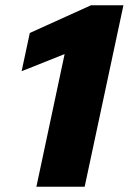

<svg xmlns="http://www.w3.org/2000/svg" viewBox="-20 -708 488 728"><path d="M118 0 225 -503 62 -438 93 -583 325 -688H448L301 0Z"/></svg>

Font: Saira Expanded
Style: Bold Italic
Weight: 700
Width: 7
Italic angle: -12°
Designer: Hector Gatti with collaboration of the Omnibus-Type team
Foundry: Omnibus-Type
Version: Version 1.101